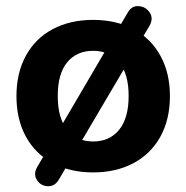

<svg xmlns="http://www.w3.org/2000/svg" viewBox="-20 -567 624 643"><path d="M35.1 -245Q35.1 -322.8 66.7 -380.5Q98.2 -438.2 156.4 -469.3Q214.7 -500.4 291.8 -500.4Q368.9 -500.4 427.2 -469.3Q485.4 -438.2 517.2 -380.4Q549.1 -322.5 549.1 -245.4Q549.1 -167.2 517.2 -109.5Q485.4 -51.8 427.2 -20.7Q368.9 10.4 291.8 10.4Q214.7 10.4 156.4 -20.7Q98.2 -51.8 66.7 -109.5Q35.1 -167.2 35.1 -245ZM410.8 -245.6Q410.8 -320.1 378.8 -358.5Q346.9 -396.8 291.7 -396.8Q236.8 -396.8 205.1 -358.5Q173.4 -320.1 173.4 -245.6Q173.4 -171.1 205.2 -132.1Q237 -93.2 291.9 -93.2Q346.9 -93.2 378.8 -132.1Q410.8 -171.1 410.8 -245.6ZM105.4 -9 408.5 -526Q421.5 -548.5 445.2 -546.4Q468.9 -544.3 481.7 -524.5Q494.4 -504.8 480.6 -480.6L176.5 35.4Q162.9 57.7 139.5 56.6Q116 55.5 103.4 35.4Q90.8 15.4 105.4 -9Z"/></svg>

Font: SN Pro Thin
Style: Regular
Weight: 200
Designer: Tobias Whetton
Foundry: Supernotes
Version: Version 1.003;Glyphs 3.3 (3324)